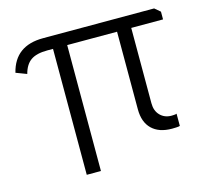

<svg xmlns="http://www.w3.org/2000/svg" viewBox="-95 -650 932 863"><g transform="rotate(-15 371.0 -218.0)"><path d="M206 -482H179Q129 -482 102.5 -463.5Q76 -445 65 -403L15 -422Q44 -540 175 -540H692L718 -518V-482H570V-131Q570 -96 590.5 -75Q611 -54 643 -54Q645 -54 654.5 -54.5Q664 -55 667 -57V0Q662 2 649 2.5Q636 3 630 3Q570 3 537 -29Q504 -61 504 -121V-482H272V104H206Z"/></g></svg>

Font: EncodeSans
Style: Light
Weight: 300
Designer: Pablo Impallari, Andres Torresi
Foundry: Pablo Impallari, Andres Torresi
Version: Version 1.000; ttfautohint (v1.4.1)